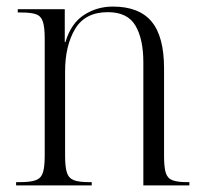

<svg xmlns="http://www.w3.org/2000/svg" viewBox="-20 -564 622 584"><path d="M29 0V-10H41Q73 -10 89 -16Q105 -22 110.5 -39Q116 -56 116 -90V-447Q116 -481 110.5 -498Q105 -515 90 -520.5Q75 -526 45 -526H34V-536H177V-436H179Q196 -493 235.5 -518.5Q275 -544 323 -544Q403 -544 441 -498.5Q479 -453 479 -356V-90Q479 -56 484 -39Q489 -22 504 -16Q519 -10 549 -10H556V0H416V-375Q416 -445 392 -486Q368 -527 308 -527Q239 -527 208.5 -476Q178 -425 178 -347V-90Q178 -56 183.5 -39Q189 -22 204.5 -16Q220 -10 251 -10H259V0Z"/></svg>

Font: Noto Serif Display SemiCondensed Light
Style: Regular
Weight: 300
Width: 4
Designer: Monotype Design Team
Foundry: Monotype Imaging Inc.
Version: Version 2.009